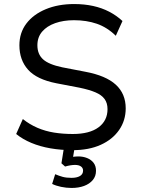

<svg xmlns="http://www.w3.org/2000/svg" viewBox="-20 -734 696 950"><path d="M340 9Q282 9 230 0Q178 -9 135 -27Q92 -45 60 -71L93 -145Q127 -118 165.5 -101.5Q204 -85 247.5 -78Q291 -71 340 -71Q423 -71 467.5 -104Q512 -137 512 -194Q512 -224 497.5 -244Q483 -264 452.5 -277Q422 -290 374 -300L259 -322Q162 -341 119 -389Q76 -437 76 -510Q76 -572 110.5 -617.5Q145 -663 206.5 -688.5Q268 -714 347 -714Q397 -714 440.5 -704.5Q484 -695 520.5 -676Q557 -657 586 -630L553 -557Q510 -599 459 -616.5Q408 -634 346 -634Q294 -634 253 -619.5Q212 -605 188.5 -577.5Q165 -550 165 -510Q165 -466 193 -440.5Q221 -415 288 -401L402 -379Q504 -360 553 -315Q602 -270 602 -198Q602 -138 569.5 -91Q537 -44 478.5 -17.5Q420 9 340 9ZM334 196Q308 196 282 190.5Q256 185 238 176L253 128Q272 136 290 141Q308 146 334 146Q360 146 375.5 137Q391 128 391 110Q391 97 380.5 89.5Q370 82 351 82Q341 82 328.5 84Q316 86 302 90L284 74L299 -20H352L339 58L314 48Q326 44 340.5 42Q355 40 368 40Q391 40 411 48Q431 56 443 71.5Q455 87 455 111Q455 138 439 157Q423 176 396 186Q369 196 334 196Z"/></svg>

Font: Nunito Sans 8pt
Style: Regular
Weight: 400
Version: Version 3.101;gftools[0.9.27]